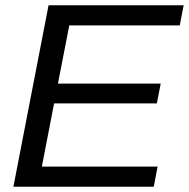

<svg xmlns="http://www.w3.org/2000/svg" viewBox="-20 -708 716 728"><path d="M30.8 0 164.1 -688H676.3L661.6 -611.8H242.7L199.7 -391.1H589.4L574.7 -315.9H185.1L138.7 -76.2H577.6L563 0Z"/></svg>

Font: Liberation Sans
Style: Italic
Weight: 400
Italic angle: -12°
Designer: Steve Matteson
Foundry: Ascender Corporation
Version: Version 2.1.5